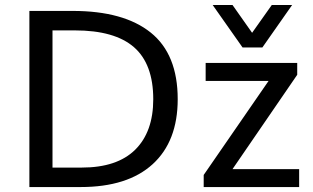

<svg xmlns="http://www.w3.org/2000/svg" viewBox="-20 -755 1265 775"><path d="M802.2 0V-48.8L1064 -428.2H810.1V-501H1179.7V-453.1L918.5 -72.3H1187.5V0ZM959 -563.5 838.4 -734.9H918.5L997.6 -622.6L1077.1 -734.9H1159.2L1039.1 -563.5ZM98.6 0V-710.9H273.4Q479.5 -710.9 588.4 -623.5Q697.3 -536.1 697.3 -354.5Q697.3 -184.6 596.2 -92.3Q495.1 0 305.2 0ZM191.9 -78.6H310.1Q452.6 -78.6 525.6 -150.6Q598.6 -222.7 598.6 -354.5Q598.6 -496.6 520.8 -564.5Q442.9 -632.3 282.2 -632.3H191.9Z"/></svg>

Font: Muli
Style: Regular
Weight: 400
Designer: Vernon Adams
Foundry: newtypography
Version: Version 2; ttfautohint (v1.00rc1.6-4cba) -l 8 -r 50 -G 200 -